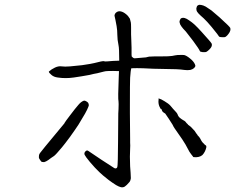

<svg xmlns="http://www.w3.org/2000/svg" viewBox="-20 -772 1040 810"><path d="M873 -658Q853 -682 839 -695Q825 -707 817.5 -715Q810 -723 809 -729Q807 -736 810 -743Q811 -748 816 -750Q821 -753 829 -751Q837 -750 848 -744Q861 -736 872 -728Q886 -716 906 -699Q950 -659 951.5 -654Q953 -649 951.5 -643Q950 -637 944 -629Q938 -621 933 -617.5Q928 -614 918 -615Q907 -615 904 -618Q904 -620 873 -658ZM795 -599Q768 -634 764 -639Q751 -652 745 -661Q739 -669 738 -676Q736 -682 740 -689Q741 -694 747 -696Q752 -698 759 -696Q767 -694 778 -686Q790 -678 800 -669Q814 -656 831 -637Q871 -593 873 -588Q875 -583 873 -577Q871 -571 864 -564Q857 -557 852 -554Q847 -551 835.5 -552Q824 -553 823 -557Q820 -565 795 -599ZM663 -307Q661 -314 657 -313Q657 -313 657 -314Q653 -321 652 -324Q647 -337 649 -351V-352Q649 -352 649 -357Q660 -354 674 -345Q691 -335 699 -326Q705 -319 710 -313Q716 -307 721 -301Q727 -295 729 -290Q732 -280 740 -274Q746 -269 753 -265Q759 -262 762 -259Q766 -253 773 -247V-246Q779 -242 785 -237Q795 -227 801 -220Q807 -210 813 -203V-202Q822 -193 825 -187Q832 -172 840 -166Q845 -160 846 -160L847 -159H848H849Q849 -159 849 -158.5Q849 -158 850 -156V-154L851 -153Q847 -132 834 -118Q821 -107 799 -109Q795 -109 794 -111V-112L793 -113Q791 -116 786 -122Q782 -127 779 -132Q761 -167 749 -184L717 -230Q712 -237 708 -246Q700 -258 692 -271Q678 -292 677 -293Q664 -300 663 -307ZM529 -70 531 -43Q532 -21 532 -20Q531 -11 527 -5Q524 -1 515 8Q506 16 503 17Q496 19 491 18Q482 16 470 9Q454 -1 438 -13Q411 -34 399 -46Q381 -63 359 -89Q340 -112 337 -119Q334 -127 340.5 -133.5Q347 -140 353 -135Q358 -131 408 -98Q454 -68 462 -63Q468 -60 472 -63Q476 -66 476 -76Q476 -80 477 -99Q478 -147 478 -172Q479 -221 479 -293Q479 -297 480 -312Q481 -337 480 -344Q477 -355 481 -448L482 -472Q429 -474 418 -470Q402 -466 390 -463Q377 -461 358 -456Q326 -450 291 -445Q256 -440 224 -445Q207 -447 197 -456Q186 -465 186 -470Q197 -480 212 -487Q227 -494 240 -492Q253 -490 276 -492Q300 -494 326 -497Q367 -503 378 -506Q412 -515 418 -514Q421 -512 432 -513Q444 -514 457 -515Q470 -516 483 -516Q483 -569 480 -581Q475 -605 475 -624.5Q475 -644 472 -661.5Q469 -679 467 -688L463 -706Q464 -715 471 -720Q479 -726 489 -724Q500 -722 512 -712Q521 -705 528 -693Q529 -691 532 -677Q533 -672 533 -655Q533 -642 533 -627Q533 -612 534 -601Q535 -590 535 -570.5Q535 -551 535 -551Q535 -545 535 -541Q536 -538 535 -535Q542 -526 548 -526L596 -530L604 -532Q607 -532 607 -533Q609 -533 631 -534Q640 -534 654 -534Q696 -534 706 -536Q720 -539 730 -540Q754 -541 760 -539Q773 -534 790 -518Q801 -507 804 -496Q805 -491 799 -485Q792 -479 783 -477Q771 -475 757 -477Q745 -479 723 -480L627 -482Q584 -484 584 -484Q557 -485 534 -484Q531 -475 529 -444Q528 -426 528 -324Q528 -310 528 -295L529 -185Q529 -181 529 -170Q530 -159 529 -144Q528 -117 528 -111Q528 -93 529 -70ZM156 -89Q152 -92 148 -99Q145 -102 144 -108Q144 -112 144.5 -116.5Q145 -121 148.5 -126Q152 -131 170 -153L252 -252V-253Q256 -260 276 -286Q297 -314 311 -330Q322 -343 333 -347Q338 -349 348 -342Q353 -339 354 -333Q356 -328 353 -322Q349 -311 339 -293Q323 -265 311 -246Q300 -229 275 -194Q252 -163 241 -150Q216 -120 208 -114Q194 -105 184 -97Q174 -90 166 -88Z"/></svg>

Font: ToneOZ-Pinyin-Tsuipita-TC
Style: Regular
Weight: 400
Designer: ÂÆ£ÂøóÂáåJeffrey Xuan(jeffreyx@gmail.com, ToneOZ.com) ÈòøÂù§(cjkFonts)
Foundry: ToneOZ
Version: Version 0.24071